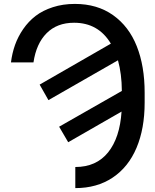

<svg xmlns="http://www.w3.org/2000/svg" viewBox="-20 -758 802 991"><path d="M152.8 -436H36.6Q42.5 -483.4 57.6 -526.1Q72.8 -568.8 99.9 -608.2Q127 -647.5 163.8 -675.8Q200.7 -704.1 252.7 -720.9Q304.7 -737.8 366.7 -737.8Q481.9 -737.8 563.7 -679.7Q645.5 -621.6 686 -519.3Q726.6 -417 726.6 -279.8V-228.5Q726.6 -94.2 684.6 5.1Q642.6 104.5 561.5 158.7Q480.5 212.9 368.7 212.9V104Q477.1 104 537.8 28.6Q598.6 -46.9 607.4 -182.1L332 -23.9L285.2 -104L608.9 -288.6Q608.4 -376.5 588.9 -446.8L230 -241.2L184.6 -321.3L552.2 -532.7Q487.8 -640.6 362.3 -640.6Q274.4 -640.6 220.7 -586.7Q167 -532.7 152.8 -436Z"/></svg>

Font: Interop Med
Style: Regular
Weight: 500
Designer: Rasmus Andersson, Google, Jang Haemin
Foundry: jhaemin
Version: Version 1.007